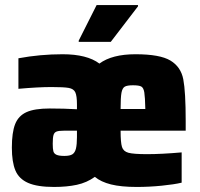

<svg xmlns="http://www.w3.org/2000/svg" viewBox="-20 -733 792 761"><path d="M716 -215H458Q458 -168 463.5 -150.5Q469 -133 489 -127.5Q509 -122 563 -122Q620 -122 700 -129V-9Q671 -2 621 3Q571 8 522 8Q460 8 420 -2Q380 -12 356 -32Q324 -9 284.5 -0.5Q245 8 194 8Q128 8 91.5 -8Q55 -24 41 -57.5Q27 -91 27 -148Q27 -208 40 -241Q53 -274 85 -288.5Q117 -303 177 -303Q234 -303 285 -300V-319Q285 -353 278.5 -367Q272 -381 252.5 -384.5Q233 -388 184 -388Q132 -388 53 -381V-502Q139 -518 228 -518Q325 -518 374 -481Q424 -518 517 -518Q614 -518 655.5 -493Q697 -468 706.5 -418.5Q716 -369 716 -254ZM458 -301H556Q555 -348 552 -366.5Q549 -385 540 -390Q531 -395 507 -395Q484 -395 474.5 -389.5Q465 -384 461.5 -365.5Q458 -347 458 -301ZM285 -215H233Q213 -215 204 -211.5Q195 -208 192 -197.5Q189 -187 189 -163Q189 -143 191.5 -133.5Q194 -124 204 -119.5Q214 -115 235 -115Q257 -115 267 -121.5Q277 -128 281 -144Q285 -161 285 -189ZM292 -567V-572L363 -713H527V-708L419 -567Z"/></svg>

Font: Saira Semi Condensed ExtraBold
Style: Regular
Weight: 800
Width: 4
Designer: Hector Gatti with collaboration of the Omnibus-Type team
Foundry: Omnibus-Type
Version: Version 1.001; ttfautohint (v1.8)